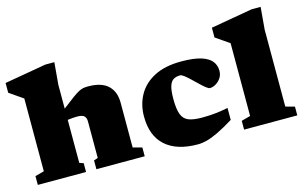

<svg xmlns="http://www.w3.org/2000/svg" viewBox="-94 -994 2000 1255"><g transform="rotate(-15 906.0 -366.0)"><path d="M355 0H28.5V-59.5L89.5 -76V-568.5L-2.5 -632V-698L279.5 -747H340.5L327.5 -597V-436Q374.5 -473 402.8 -493.5Q431 -514 448.8 -523.2Q466.5 -532.5 480.5 -534.8Q494.5 -537 512.5 -537Q602.5 -537 646.5 -495.5Q690.5 -454 690.5 -379.5V-76L752 -59.5V0H425V-59.5L452.5 -69V-315.5Q452.5 -339.5 440.2 -352.2Q428 -365 392.5 -365Q363 -365 327.5 -360V-69L355 -59.5Z M1141.5 -537Q1226 -537 1275.5 -521.5Q1325 -506 1346.8 -478.5Q1368.5 -451 1368.5 -414.5Q1368.5 -385 1353.5 -363.8Q1338.5 -342.5 1318 -331.2Q1297.5 -320 1280 -320Q1271 -320 1254.2 -333.2Q1237.5 -346.5 1217.2 -366Q1197 -385.5 1176.5 -405Q1156 -424.5 1139 -437.8Q1122 -451 1112 -451Q1085 -451 1066.5 -439.8Q1048 -428.5 1038.8 -398.8Q1029.5 -369 1029.5 -313Q1029.5 -246 1042.5 -210Q1055.5 -174 1088 -160.5Q1120.5 -147 1179 -147Q1232 -147 1273.8 -151.8Q1315.5 -156.5 1356.5 -165V-84Q1293 -45 1248 -23.5Q1203 -2 1170.2 6.5Q1137.5 15 1109 15Q966.5 15 890.5 -53Q814.5 -121 814.5 -252Q814.5 -331.5 850.2 -396.2Q886 -461 958.8 -499Q1031.5 -537 1141.5 -537Z M1723.5 -76 1784.5 -59.5V0H1424.5V-59.5L1485.5 -76V-568.5Q1476 -575 1449.5 -593.5Q1423 -612 1393.5 -632V-698L1675.5 -747H1736.5L1723.5 -597Z"/></g></svg>

Font: Newsreader Caption ExtraBold
Style: Regular
Weight: 800
Designer: Hugues Gentile
Foundry: Production Type
Version: Version 1.001